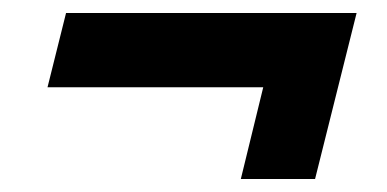

<svg xmlns="http://www.w3.org/2000/svg" viewBox="-20 -414 590 293"><path d="M347.5 -140.8 381.7 -280.8H52.5L80.8 -394.2H524.2L460.8 -140.8Z"/></svg>

Font: Funnel Sans
Style: Bold Italic
Weight: 700
Italic angle: -14.036°
Designer: NORD ID, Kristian Moeller
Foundry: Dicotype
Version: Version 1.000